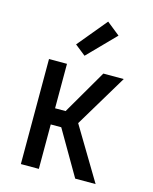

<svg xmlns="http://www.w3.org/2000/svg" viewBox="-115 -842 730 918"><g transform="rotate(15 250.0 -383.0)"><path d="M78 0V-520H167V-300H219L347 -520H448L292 -260L448 0H347L219 -220H167V0ZM238 -579 185 -621 305 -766 370 -714Z"/></g></svg>

Font: Iosevka Term Curly Medium
Style: Regular
Weight: 500
Designer: Belleve Invis
Foundry: Belleve Invis
Version: Version 32.3.0